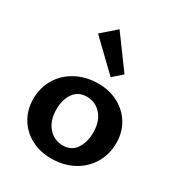

<svg xmlns="http://www.w3.org/2000/svg" viewBox="-171 -824 876 943"><g transform="rotate(30 267.0 -352.0)"><path d="M151 -640 232 -711 364 -531 312 -485ZM36 -203Q36 -268 67 -319Q98 -370 153 -399Q208 -428 277 -428Q340 -428 390.5 -401Q441 -374 469.5 -326.5Q498 -279 498 -219Q498 -154 467 -102.5Q436 -51 381.5 -22Q327 7 258 7Q194 7 143.5 -20Q93 -47 64.5 -95Q36 -143 36 -203ZM374 -206Q374 -270 341.5 -307Q309 -344 260 -344Q211 -344 185.5 -307.5Q160 -271 160 -217Q160 -152 193 -114.5Q226 -77 275 -77Q324 -77 349 -114.5Q374 -152 374 -206Z"/></g></svg>

Font: Ysabeau Infant
Style: Bold
Weight: 700
Designer: Christian Thalmann (Catharsis Fonts)
Version: Version 0.003